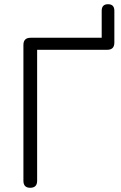

<svg xmlns="http://www.w3.org/2000/svg" viewBox="-20 -884 575 910"><path d="M123 6Q91 6 91 -27V-671Q91 -705 125 -705H462V-833Q462 -864 492 -864Q522 -864 522 -833V-682Q522 -648 488 -648H156V-27Q156 6 123 6Z"/></svg>

Font: Chiron GoRound TC L
Style: Regular
Weight: 300
Designer: Ryoko NISHIZUKA 西塚涼子 (kana, bopomofo & ideographs); Paul D. Hunt (Latin, Greek & Cyrillic); Sandoll Communications 산돌커뮤니
Foundry: Adobe
Version: Version 1.000;hotconv 1.1.1;makeotfexe 2.6.0